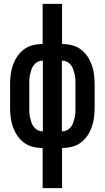

<svg xmlns="http://www.w3.org/2000/svg" viewBox="-20 -755 540 990"><path d="M200 215V8H198Q172 8 147.5 1.5Q123 -5 103 -20Q83 -35 69 -56Q55 -77 46.5 -101Q38 -125 35 -150Q32 -175 32 -200V-320Q32 -345 35 -370Q38 -395 46.5 -419Q55 -443 69 -464Q83 -485 103 -500Q123 -515 147.5 -521.5Q172 -528 198 -528H200V-735H300V-528H302Q328 -528 352.5 -521.5Q377 -515 397 -500Q417 -485 431 -464Q445 -443 453.5 -419Q462 -395 465 -370Q468 -345 468 -320V-200Q468 -175 465 -150Q462 -125 453.5 -101Q445 -77 431 -56Q417 -35 397 -20Q377 -5 352.5 1.5Q328 8 302 8H300V215ZM198 -78H201V-442H198Q185 -442 173 -435.5Q161 -429 153.5 -418.5Q146 -408 142 -396Q138 -384 135 -371.5Q132 -359 131.5 -346Q131 -333 131 -320V-200Q131 -187 131.5 -174Q132 -161 135 -148.5Q138 -136 142 -124Q146 -112 153.5 -101.5Q161 -91 173 -84.5Q185 -78 198 -78ZM299 -78H302Q315 -78 327 -84.5Q339 -91 346.5 -101.5Q354 -112 358 -124Q362 -136 365 -148.5Q368 -161 368.5 -174Q369 -187 369 -200V-320Q369 -333 368.5 -346Q368 -359 365 -371.5Q362 -384 358 -396Q354 -408 346.5 -418.5Q339 -429 327 -435.5Q315 -442 302 -442H299Z"/></svg>

Font: Iosevka Curly Semibold
Style: Regular
Weight: 600
Monospace: yes
Designer: Belleve Invis
Foundry: Belleve Invis
Version: Version 22.1.2; ttfautohint (v1.8.4)